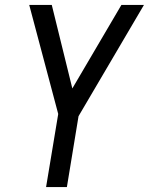

<svg xmlns="http://www.w3.org/2000/svg" viewBox="-20 -540 640 775"><path d="M166 215 215 -80 98 -520H189L272 -183L470 -520H561L297 -71L250 215Z"/></svg>

Font: Iosevka SS04 Extended
Style: Italic
Weight: 400
Width: 7
Italic angle: -9°
Monospace: yes
Designer: Belleve Invis
Foundry: Belleve Invis
Version: Version 19.0.0; ttfautohint (v1.8.4)